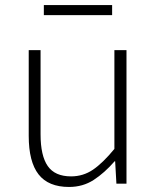

<svg xmlns="http://www.w3.org/2000/svg" viewBox="-20 -729 623 762"><path d="M254 13Q172 13 133 -37Q94 -87 94 -190V-530H141V-196Q141 -111 169.5 -70Q198 -29 262 -29Q310 -29 349 -55.5Q388 -82 434 -138V-530H482V0H442L437 -89H435Q395 -43 352 -15Q309 13 254 13ZM154 -669V-709H425V-669Z"/></svg>

Font: Noto Sans TC ExtraLight
Style: Regular
Weight: 250
Designer: Ryoko NISHIZUKA  (kana, bopomofo & ideographs); Paul D. Hunt (Latin, Greek & Cyrillic); Sandoll Communications , Soo-you
Foundry: Adobe
Version: Version 2.004-H2;hotconv 1.0.118;makeotfexe 2.5.65603